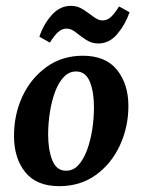

<svg xmlns="http://www.w3.org/2000/svg" viewBox="-20 -625 487 658"><path d="M183 13Q105 13 66.5 -35Q28 -83 28 -159Q28 -233 57 -295Q86 -357 139.5 -395.5Q193 -434 264 -434Q342 -434 381 -385.5Q420 -337 420 -262Q420 -189 390.5 -126Q361 -63 308 -25Q255 13 183 13ZM204 -40Q230 -39 248 -58.5Q266 -78 278 -110Q290 -142 296 -180.5Q302 -219 302 -258Q302 -310 288 -344.5Q274 -379 243 -380Q218 -381 199.5 -362Q181 -343 169 -311Q157 -279 151 -240.5Q145 -202 145 -164Q145 -112 159 -76.5Q173 -41 204 -40ZM317 -476Q294 -476 275 -488.5Q256 -501 240 -514Q224 -527 208 -527Q192 -527 178.5 -514.5Q165 -502 151 -479L115 -499Q128 -540 156.5 -572.5Q185 -605 223 -605Q246 -605 265 -592.5Q284 -580 300.5 -567.5Q317 -555 331 -555Q348 -555 361 -567.5Q374 -580 388 -603L424 -583Q410 -542 382.5 -509Q355 -476 317 -476Z"/></svg>

Font: Yrsa SemiBold
Style: Italic
Weight: 600
Italic angle: -7.10001°
Version: Version 2.004